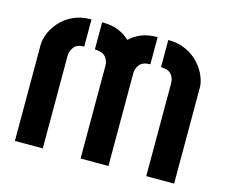

<svg xmlns="http://www.w3.org/2000/svg" viewBox="-84 -673 919 785"><g transform="rotate(15 375.0 -280.5)"><path d="M316 0V-393Q316 -415 302 -430.5Q288 -446 257 -446V-561Q298 -561 326 -549.5Q354 -538 375 -518Q396 -538 424 -549.5Q452 -561 492 -561V-446Q461 -446 447.5 -430Q434 -414 434 -393V0ZM38 0V-408Q38 -429 48.5 -455Q59 -481 80.5 -505.5Q102 -530 134.5 -545.5Q167 -561 212 -561V-446Q182 -446 169 -429Q156 -412 156 -393V0ZM594 0V-393Q594 -416 580.5 -431Q567 -446 537 -446V-561Q581 -561 614 -545Q647 -529 669 -504.5Q691 -480 701.5 -453.5Q712 -427 712 -408V0Z"/></g></svg>

Font: Stick No Bills ExtraLight
Style: Bold
Weight: 700
Version: Version 2.000